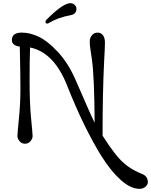

<svg xmlns="http://www.w3.org/2000/svg" viewBox="-20 -902 954 1213"><path d="M170 -602Q167 -536 167 -392Q167 -248 176.5 -153Q186 -58 186 -42Q186 -26 172.5 -10Q159 6 138 6Q117 6 103.5 -10Q90 -26 90 -42Q90 -58 99.5 -153Q109 -248 109 -340Q109 -432 105 -608Q85 -609 70 -619.5Q55 -630 55 -649Q55 -696 118 -696Q169 -696 224.5 -670Q280 -644 344.5 -575Q409 -506 455 -403Q470 -370 513 -270Q556 -170 578 -126Q576 -418 561 -524Q556 -559 551.5 -588Q547 -617 547 -640.5Q547 -664 561.5 -680Q576 -696 596.5 -696Q617 -696 630 -680Q643 -664 643 -632.5Q643 -601 638 -517Q628 -321 628 -45Q709 83 763 129Q793 155 825.5 172.5Q858 190 875 196Q914 210 914 249Q914 265 899 278Q884 291 861 291Q806 291 744 236Q682 181 622 86Q510 -94 405 -359Q322 -571 170 -602ZM267 -765Q267 -771 275 -779Q378 -882 425 -882Q440 -882 451.5 -871.5Q463 -861 463 -846Q463 -813 426 -806Q348 -792 291 -758Q283 -753 279 -753Q267 -753 267 -765Z"/></svg>

Font: Macondo Swash Caps
Style: Regular
Weight: 400
Designer: John Vargas Beltran
Foundry: John Vargas Beltran
Version: Version 2.001